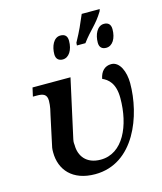

<svg xmlns="http://www.w3.org/2000/svg" viewBox="-126 -947 887 1050"><g transform="rotate(-15 318.0 -422.0)"><path d="M367 -695H415C463 -760 495 -777 535 -843L539 -855H437C411 -795 404 -776 368 -710ZM273 -641C308 -641 332 -679 332 -731C332 -760 317 -771 293 -771C255 -771 235 -725 235 -680C235 -653 251 -641 273 -641ZM519 -641C555 -641 578 -679 578 -731C578 -760 562 -771 540 -771C501 -771 481 -725 481 -680C481 -653 496 -641 519 -641ZM282 11C505 11 595 -240 595 -421C595 -484 570 -548 521 -548C485 -548 461 -524 453 -483C484 -469 522 -441 522 -356C522 -200 458 -58 332 -58C249 -58 214 -112 214 -171C214 -180 211 -185 215 -204L288 -536H73L62 -487H85C119 -487 141 -480 141 -443C141 -412 133 -381 129 -365L99 -225C91 -190 90 -186 90 -164C90 -65 154 11 282 11Z"/></g></svg>

Font: Noto Serif Semi
Style: Italic
Weight: 600
Italic angle: -12°
Designer: Monotype Design Team
Foundry: Monotype Imaging Inc.
Version: Version 1.901